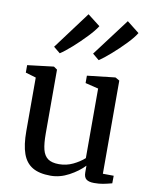

<svg xmlns="http://www.w3.org/2000/svg" viewBox="-94 -931 799 1011"><g transform="rotate(10 305.5 -425.0)"><path d="M424 -37.5V-74Q392.5 -40.5 344.5 -14.8Q296.5 11 246.5 11Q185.5 11 149.2 -10.8Q113 -32.5 96.8 -78.2Q80.5 -124 80.5 -198V-484.5L24.5 -501V-541L161.5 -557.5H165.5L183.5 -545V-204Q183.5 -149.5 191.5 -118Q199.5 -86.5 220.2 -71.5Q241 -56.5 279.5 -56.5Q319 -56.5 354 -73.2Q389 -90 414 -112.5V-484.5L344 -501.5V-541L490.5 -557.5H495L516.5 -545V-47L574.5 -46.5L574 -6Q546 1.5 525.8 5.2Q505.5 9 479 9Q451 9 437.5 -1.5Q424 -12 424 -37.5ZM182.5 -632.5 147.5 -661 296.5 -861 363.5 -809Q348.5 -784.5 314.5 -748.8Q280.5 -713 243.5 -680.2Q206.5 -647.5 183 -632.5ZM390.5 -632.5 356 -661 506.5 -861 572.5 -809Q558.5 -785 524.5 -749.5Q490.5 -714 452.8 -681Q415 -648 391.5 -632.5Z"/></g></svg>

Font: Merriweather 12pt
Style: Regular
Weight: 400
Designer: Eben Sorkin
Foundry: Eben Sorkin
Version: Version 2.100